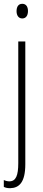

<svg xmlns="http://www.w3.org/2000/svg" viewBox="-24 -747 228 1009"><path d="M63 -688C63 -667 73 -650 93 -650C112 -650 123 -665 123 -689C123 -709 115 -727 93 -727C71 -727 63 -709 63 -688ZM29 242C77 241 109 211 109 116V-529H72V110C72 175 60 206 25 206C15 206 4 203 -4 199V235C3 239 14 242 29 242Z"/></svg>

Font: Noto Sans Sinhala ExtraCondensed ExtraLight
Style: Regular
Weight: 200
Width: 2
Designer: Jelle Bosma - Monotype Design Team
Foundry: Monotype Imaging Inc.
Version: Version 2.006